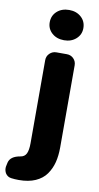

<svg xmlns="http://www.w3.org/2000/svg" viewBox="-159 -876 592 1147"><g transform="rotate(10 137.0 -302.5)"><path d="M43 223.6Q17.6 223.6 -2.9 220.7Q-26.4 217.8 -39.1 197.3Q-46.9 182.6 -46.9 167Q-46.9 159.2 -44.9 151.4L-41 132.8Q-31.2 92.8 29.3 83Q53.7 79.1 64 58.1Q74.2 37.1 74.2 -4.9V-508.8Q74.2 -533.2 91.3 -549.8Q108.4 -566.4 131.8 -566.4H195.3Q219.7 -566.4 236.3 -549.8Q252.9 -533.2 252.9 -508.8V-10.7Q252.9 39.1 242.7 79.6Q232.4 120.1 209 153.3Q185.5 186.5 143.6 205.1Q101.6 223.6 43 223.6ZM164.1 -645.5Q119.1 -645.5 90.3 -671.4Q61.5 -697.3 61.5 -736.3Q61.5 -777.3 90.3 -803.2Q119.1 -829.1 164.1 -829.1Q208 -829.1 236.8 -803.2Q265.6 -777.3 265.6 -736.3Q265.6 -697.3 236.8 -671.4Q208 -645.5 164.1 -645.5Z"/></g></svg>

Font: Gen Jyuu Gothic Heavy
Style: Bold
Weight: 900
Designer: [Source Han Sans]
Ryoko NISHIZUKA  (kana & ideographs); Paul D. Hunt (Latin, Greek & Cyrillic); Wenlong ZHANG  (bopomofo
Version: Version 1.002.20150607